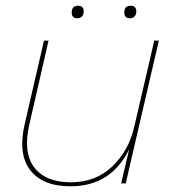

<svg xmlns="http://www.w3.org/2000/svg" viewBox="-20 -642 602 672"><path d="M251 -578Q231 -578 231 -598Q231 -622 253 -622Q273 -622 273 -602Q273 -591 267 -584.5Q261 -578 251 -578ZM435 -578Q415 -578 415 -598Q415 -622 437 -622Q457 -622 457 -602Q457 -591 451 -584.5Q445 -578 435 -578ZM520 -500H536L420 0H404L432 -119Q368 10 227 10Q128 10 85 -47.5Q42 -105 67 -210L134 -500H150L83 -208Q60 -109 99.5 -56.5Q139 -4 228 -4Q315 -4 373 -59.5Q431 -115 450 -199Z"/></svg>

Font: Elaine Sans Thin
Style: Italic
Weight: 250
Italic angle: -13°
Designer: Wei Huang
Foundry: Wei Huang
Version: Version 2.001;December 24, 2019;FontCreator 12.0.0.2547 64-b